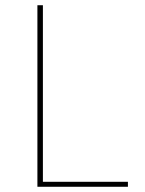

<svg xmlns="http://www.w3.org/2000/svg" viewBox="-20 -714 553 734"><path d="M123 0V-694H144V-19H469V0Z"/></svg>

Font: Cantarell Thin
Style: Regular
Weight: 100
Designer: Dave Crossland, Nikolaus Waxweiler, Florian Fecher, Jacques Le Bailly, Eben Sorkin, Alexei Vanyashin, Alexios Zavras, Em
Version: Version 0.303